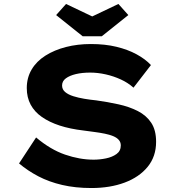

<svg xmlns="http://www.w3.org/2000/svg" viewBox="-20 -938 900 968"><path d="M441 10Q360 10 293.5 -5.5Q227 -21 173.5 -49Q120 -77 76 -114L162 -245Q234 -184 308 -158.5Q382 -133 452 -133Q483 -133 514.5 -139.5Q546 -146 567.5 -161.5Q589 -177 589 -205Q589 -221 579 -232.5Q569 -244 551 -251.5Q533 -259 508.5 -264Q484 -269 457 -272.5Q430 -276 401 -280Q333 -288 281 -305Q229 -322 191.5 -348Q154 -374 134.5 -410.5Q115 -447 115 -494Q115 -546 139.5 -587.5Q164 -629 209 -657.5Q254 -686 312.5 -701Q371 -716 438 -716Q510 -716 567.5 -702Q625 -688 669 -664Q713 -640 741 -610L653 -496Q625 -521 589 -537.5Q553 -554 513 -563Q473 -572 435 -572Q394 -572 362.5 -564.5Q331 -557 312 -543Q293 -529 293 -507Q293 -487 308.5 -474Q324 -461 349.5 -453Q375 -445 405 -440Q435 -435 465 -432Q523 -424 577.5 -412Q632 -400 675 -378Q718 -356 742.5 -319Q767 -282 767 -223Q767 -149 724.5 -97Q682 -45 608.5 -17.5Q535 10 441 10ZM397 -755 263 -862 313 -918 460 -848H430L577 -918L627 -862L493 -755Z"/></svg>

Font: Lexend Peta
Style: Bold
Weight: 700
Designer: Bonnie Shaver-Troup, Thomas Jockin
Foundry: Lexend
Version: Version 1.007